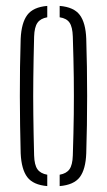

<svg xmlns="http://www.w3.org/2000/svg" viewBox="-20 -625 362 650"><path d="M50 -106Q47.5 -198.5 47.2 -299.2Q47 -400 50 -493.5Q52.5 -548 72.5 -574.5Q92.5 -601 140 -605V-566.5Q117 -562.5 106.8 -547.8Q96.5 -533 95.5 -501Q93.5 -424 92.8 -361.8Q92 -299.5 92.8 -237.2Q93.5 -175 95.5 -98.5Q96.5 -66.5 106.8 -52Q117 -37.5 140 -33.5V5Q92.5 1 72.5 -25.2Q52.5 -51.5 50 -106ZM182 5V-33.5Q205 -37.5 215.2 -52Q225.5 -66.5 226.5 -98.5Q229 -175.5 229.8 -237.8Q230.5 -300 229.8 -362Q229 -424 226.5 -501Q225.5 -533.5 215.5 -548.2Q205.5 -563 182 -566.5V-605Q230 -601 250 -574.5Q270 -548 272 -493.5Q275 -401 275 -300.2Q275 -199.5 272 -106Q270 -51.5 250 -25.2Q230 1 182 5Z"/></svg>

Font: Big Shoulders Stencil Display Light
Style: Regular
Weight: 300
Designer: Patric King
Foundry: XO Type Co
Version: Version 1.000